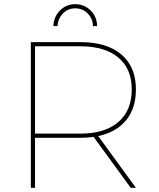

<svg xmlns="http://www.w3.org/2000/svg" viewBox="-20 -901 762 921"><path d="M365 -699Q493 -699 562.5 -639.5Q632 -580 632 -472Q632 -362 562.5 -301Q493 -240 365 -240H148V0H128V-699ZM365 -260Q483 -260 547.5 -315.5Q612 -371 612 -472Q612 -571 547.5 -625Q483 -679 365 -679H148V-260ZM422 -254H447L632 0H607ZM256 -776H236Q238 -821 268 -851Q298 -881 341 -881Q384 -881 414.5 -851Q445 -821 446 -776H426Q425 -812 400.5 -836.5Q376 -861 341 -861Q306 -861 282 -836.5Q258 -812 256 -776Z"/></svg>

Font: Alexandria Thin
Style: Regular
Weight: 250
Designer: Mohamed Gaber
Foundry: Kief Type Foundry
Version: Version 5.100